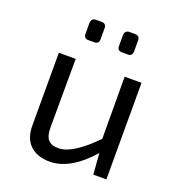

<svg xmlns="http://www.w3.org/2000/svg" viewBox="-129 -795 826 910"><g transform="rotate(20 283.5 -340.5)"><path d="M200 -591Q176 -591 176 -614V-669Q177 -694 201 -694H227Q253 -694 252 -669V-615Q252 -591 229 -591ZM369 -591Q345 -591 345 -614V-669Q346 -694 370 -694H396Q422 -694 421 -669V-615Q421 -591 398 -591ZM505 0H439L431 -106Q326 13 223 13Q157 13 121 -24Q87 -59 88 -123V-487H173L172 -144Q171 -99 188 -80Q204 -61 241 -61Q311 -61 421 -174L420 -487H505Z"/></g></svg>

Font: Taylor Sans
Style: Regular
Weight: 400
Italic angle: -8°
Designer: Natanael Gama
Version: Version 1.001 September 8, 2015